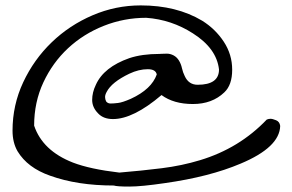

<svg xmlns="http://www.w3.org/2000/svg" viewBox="-20 -686 1083 711"><path d="M578.1 -334Q473.6 -245.1 398.4 -245.1Q363.3 -245.1 343.8 -265.6Q321.3 -288.1 321.3 -315.9Q321.3 -343.8 335 -372.1Q364.3 -437.5 459 -470.7Q505.9 -486.3 570.3 -486.3Q574.2 -486.3 580.1 -486.8Q585.9 -487.3 598.1 -487.3Q610.4 -487.3 622.6 -481Q634.8 -474.6 642.6 -461.9Q650.4 -449.2 653.8 -433.6Q657.2 -418 664.1 -404.3Q678.7 -372.1 711.9 -372.1Q791 -372.1 791 -428.7Q782.2 -506.8 694.3 -562.5Q615.2 -613.3 521.5 -620.1Q439.5 -620.1 364.3 -590.3Q289.1 -560.5 231.9 -507.3Q174.8 -454.1 140.6 -380.9Q106.4 -307.6 106.4 -220.7Q137.7 -127.9 250 -84Q313.5 -59.6 421.9 -46.9Q503.9 -53.7 578.6 -63Q653.3 -72.3 720.7 -92.8Q866.2 -136.7 967.8 -243.2Q974.6 -246.1 981.9 -246.1Q989.3 -246.1 1002.4 -240.7Q1015.6 -235.4 1017.6 -219.7Q1015.6 -140.6 871.1 -80.1Q755.9 -31.2 589.8 -7.8Q503.9 4.9 458.5 4.9Q413.1 4.9 401.4 1Q266.6 1 166 -35.2Q82 -64.5 44.9 -126Q26.4 -158.2 26.4 -202.1Q26.4 -296.9 65.9 -381.3Q105.5 -465.8 171.4 -529.3Q237.3 -592.8 322.8 -629.4Q408.2 -666 501 -666Q633.8 -666 728.5 -609.4Q777.3 -579.1 808.6 -531.7Q839.8 -484.4 839.8 -427.7Q839.8 -371.1 810.5 -343.8Q765.6 -300.8 694.3 -300.8Q623 -300.8 578.1 -334ZM560.5 -410.2Q556.6 -429.7 527.3 -429.7Q494.1 -429.7 459 -413.1Q393.6 -381.8 375 -345.7Q369.1 -335 369.1 -326.7Q369.1 -318.4 373 -310.5Q378.9 -302.7 389.6 -302.7Q400.4 -302.7 417 -304.7Q433.6 -306.6 464.8 -320.3Q541 -355.5 560.5 -410.2Z"/></svg>

Font: Architects Daughter
Style: Regular
Weight: 400
Designer: Kimberly Geswein
Foundry: Kimberly Geswein
Version: Version 1.002 2010